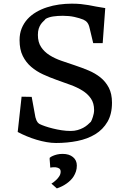

<svg xmlns="http://www.w3.org/2000/svg" viewBox="-20 -777 691 1059"><path d="M99.1 -243.7 154.8 -242.7 175.3 -130.4Q178.2 -119.6 181.2 -113Q184.1 -106.4 187.3 -102.5Q190.4 -98.6 193.4 -96.4Q196.3 -94.2 198.7 -92.8Q209.5 -87.4 228.5 -80.8Q247.6 -74.2 271 -68.4Q294.4 -62.5 319.8 -58.6Q345.2 -54.7 369.6 -54.7Q390.6 -54.7 407.7 -59.6Q424.8 -64.5 438.5 -71.8Q452.1 -79.1 462.6 -88.1Q473.1 -97.2 481.4 -105.5Q483.9 -109.9 486.8 -116.9Q489.7 -124 492.4 -132.6Q495.1 -141.1 497.1 -150.9Q499 -160.6 499 -169.9Q499 -208 481.4 -233.6Q463.9 -259.3 434.8 -277.3Q405.8 -295.4 368.9 -308.8Q332 -322.3 293.5 -335.9Q254.9 -349.6 218 -366.5Q181.2 -383.3 152.1 -408.2Q123 -433.1 105.5 -468.5Q87.9 -503.9 87.9 -555.7Q87.9 -591.8 99.6 -620.6Q111.3 -649.4 131.8 -671.9Q152.3 -694.3 179.9 -710.4Q207.5 -726.6 239.5 -736.8Q271.5 -747.1 306.2 -752Q340.8 -756.8 375.5 -756.8Q403.8 -756.8 425.8 -754.6Q447.8 -752.4 468.3 -748.8Q488.8 -745.1 510.7 -740.7Q532.7 -736.3 560.5 -732.4L546.4 -539.1H494.1L474.6 -620.6Q472.2 -631.8 469 -639.4Q465.8 -647 461.4 -652.6Q457 -658.2 451.7 -661.9Q446.3 -665.5 439.5 -668.9Q418.9 -677.2 390.4 -683.6Q361.8 -689.9 326.7 -689.9Q297.4 -689.9 273.2 -686.3Q249 -682.6 231.9 -672.9Q226.6 -666 219 -659.2Q211.4 -652.3 204.8 -642.6Q198.2 -632.8 193.6 -618.9Q189 -605 189 -584.5Q189 -544.4 206.5 -517.8Q224.1 -491.2 252.9 -472.9Q281.7 -454.6 318.4 -441.9Q355 -429.2 393.3 -416.5Q431.6 -403.8 468.3 -388.4Q504.9 -373 533.7 -350.1Q562.5 -327.1 580.1 -293.5Q597.7 -259.8 597.7 -210.4Q597.7 -147.9 572.8 -105.2Q547.9 -62.5 505.4 -36.6Q462.9 -10.7 407 0.5Q351.1 11.7 289.1 11.7Q264.2 11.7 236.6 6.8Q209 2 181.4 -6.3Q153.8 -14.6 127.4 -25.6Q101.1 -36.6 77.6 -48.8ZM325.7 71.8Q361.3 71.8 382.6 89.4Q403.8 106.9 403.8 136.2Q403.8 153.8 398.9 168.5Q394 183.1 386.5 195.3Q378.9 207.5 368.9 217.3Q358.9 227.1 348.6 234.4Q324.2 252 293.5 262.2L263.7 235.8Q277.8 227.1 289.1 216.3Q298.8 207.5 306.6 195.6Q314.5 183.6 314.5 169.9Q314.5 156.7 305.4 151.6Q296.4 146.5 285.6 145.5Q272.9 144.5 257.3 147.5L255.4 121.1Q254.4 111.3 253.9 102.8Q253.4 94.2 253.9 93.8Q254.4 93.3 258.8 89.8Q263.2 86.4 272.2 82.5Q281.2 78.6 294.4 75.2Q307.6 71.8 325.7 71.8Z"/></svg>

Font: Donegal One
Style: Regular
Weight: 400
Designer: Gary Lonergan
Foundry: Sorkin Type Co.
Version: Version 1.004